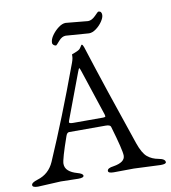

<svg xmlns="http://www.w3.org/2000/svg" viewBox="-92 -907 880 989"><g transform="rotate(-10 347.5 -412.0)"><path d="M147 -1 27 5Q-2 5 -2 -8Q-2 -21 31 -31Q91 -49 117 -108Q212 -327 304 -578Q317 -610 317 -624Q317 -636 318 -636Q353 -648 360 -656Q363 -660 365 -662.5Q367 -665 368 -667Q373 -676 375 -676Q380 -676 385 -662Q422 -546 466.5 -412.5Q511 -279 563 -128Q582 -73 605.5 -53.5Q629 -34 663 -28Q697 -22 697 -5Q697 5 668 5L529 -1L424 0Q395 0 395 -12Q395 -27 428 -31Q489 -41 489 -76Q489 -104 451 -233Q448 -244 424 -244H233Q222 -244 216 -226Q176 -112 176 -88Q176 -66 192.5 -51.5Q209 -37 238 -29Q267 -21 267 -10Q267 1 238 1ZM241 -294Q241 -287 262 -287H417Q431 -287 431 -292L429 -302L350 -541Q344 -559 342 -559Q339 -559 333 -542L243 -302ZM429 -790Q448 -790 468 -810Q486 -829 489 -829Q506 -829 506 -809Q506 -795 493 -775.5Q480 -756 460.5 -741.5Q441 -727 423 -727L302 -736Q282 -736 265 -716Q247 -695 245 -695Q238 -695 232 -700Q226 -705 226 -712Q226 -730 240.5 -750.5Q255 -771 275 -786Q295 -801 313 -801Z"/></g></svg>

Font: Benne
Style: Regular
Weight: 400
Designer: John-Daniel Harrington
Version: Version 1.001